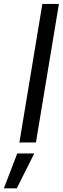

<svg xmlns="http://www.w3.org/2000/svg" viewBox="-73 -748 329 1008"><path d="M236.3 -727.5 115.7 0H28.8L149.4 -727.5ZM-52.7 240.7 17.6 57.6H106.9L15.1 240.7Z"/></svg>

Font: Inter 18pt
Style: Italic
Weight: 400
Italic angle: -9.3988°
Designer: Rasmus Andersson
Foundry: rsms
Version: Version 4.001;git-66647c0bb